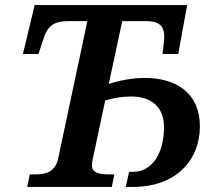

<svg xmlns="http://www.w3.org/2000/svg" viewBox="-20 -734 855 754"><path d="M87 0H419L429 -49H410C367 -49 341 -56 341 -85C341 -92 343 -104 345 -113L393 -339C426 -350 462 -355 496 -355C575 -355 624 -313 624 -235C624 -138 582 -59 501 -59H487L474 0H503C671 0 765 -105 765 -238C765 -367 674 -428 548 -428C504 -428 450 -419 407 -404L460 -651H553C613 -651 630 -626 624 -570L618 -522H680L715 -714H116L70 -522H131L150 -579C166 -632 191 -651 248 -651H323L209 -114C198 -60 162 -49 119 -49H97Z"/></svg>

Font: Noto Serif SemiBold
Style: Italic
Weight: 600
Italic angle: -12°
Designer: Monotype Design Team
Foundry: Monotype Imaging Inc.
Version: Version 2.014